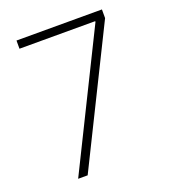

<svg xmlns="http://www.w3.org/2000/svg" viewBox="-133 -826 820 925"><g transform="rotate(-20 276.5 -364.0)"><path d="M108.9 0 445.8 -681.6V-685.5H57.6V-727.5H495.6V-683.1L157.7 0Z"/></g></svg>

Font: Inter ExtraLight
Style: Regular
Weight: 250
Designer: Rasmus Andersson
Foundry: rsms
Version: Version 4.001;git-66647c0bb